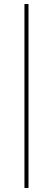

<svg xmlns="http://www.w3.org/2000/svg" viewBox="-20 -740 260 950"><path d="M101 -720H121V190H101Z"/></svg>

Font: Fixel Italic Variable 20240409 Display Thin
Style: Italic
Weight: 100
Italic angle: -10°
Designer: AlfaBravo + MacPaw
Foundry: Kyrylo Tkachov, Marchela Mozhyna, Serhii Makarenko, Maria Weinstein, Zakhar Kryvoshyya
Version: Version 1.211;Glyphs 3.2 (3225)